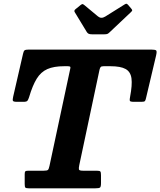

<svg xmlns="http://www.w3.org/2000/svg" viewBox="-20 -1018 867 1038"><path d="M449.5 -844.5 384.5 -951.5Q378 -961 389 -969L416 -991Q423.5 -996.5 426.5 -996Q429.5 -995.5 436 -990.5L510 -929Q527 -915 549 -928.5L654.5 -994.5Q662 -999 665.2 -997.5Q668.5 -996 673.5 -990.5L690 -971Q695 -965 694.8 -961.8Q694.5 -958.5 687.5 -952L572 -843Q566 -837 560.8 -834.8Q555.5 -832.5 544 -832.5H478Q465 -832.5 459.2 -835.5Q453.5 -838.5 449.5 -844.5ZM113.5 -23.5V-76Q113.5 -88.5 117 -91.8Q120.5 -95 133 -95H215Q235 -95 239.5 -99.8Q244 -104.5 247.5 -121L360 -647.5Q362 -655 359 -657.5Q356 -660 346 -660H326.5Q271 -660 236 -644.5Q201 -629 178.5 -592.5Q156 -556 137.5 -493.5Q133 -479.5 128.5 -473.5Q124 -467.5 106.5 -467.5H72.5Q52 -467.5 49.8 -473.2Q47.5 -479 51 -494.5L104.5 -727Q107.5 -741.5 112.8 -745.8Q118 -750 137 -750H796Q820 -750 824.5 -745Q829 -740 824 -718.5L769.5 -488Q767 -476 763.5 -471.8Q760 -467.5 744.5 -467.5H705.5Q683.5 -467.5 681.8 -473.2Q680 -479 683.5 -496Q695.5 -558.5 690.8 -594.2Q686 -630 659 -645Q632 -660 577 -660H540.5Q528 -660 524.2 -655.5Q520.5 -651 518 -641L408.5 -125Q405 -108 406.8 -101.5Q408.5 -95 431 -95H504Q519 -95 522.5 -90.8Q526 -86.5 526 -70.5V-28.5Q526 -8.5 520.8 -4.2Q515.5 0 496.5 0H135Q120.5 0 117 -4Q113.5 -8 113.5 -23.5Z"/></svg>

Font: Besley*
Style: Bold Italic
Weight: 700
Italic angle: -13°
Designer: Owen Earl
Foundry: indestructible type*
Version: Version 2.000; ttfautohint (v1.8.3)